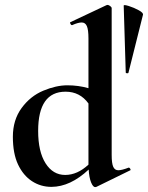

<svg xmlns="http://www.w3.org/2000/svg" viewBox="-20 -745 600 779"><path d="M246.1 -373Q134.8 -373 134.8 -213.9Q134.8 -129.9 164.8 -82.5Q194.8 -35.2 244.4 -35.2Q293.9 -35.2 338.9 -77.1V-325.2Q304.2 -373 246.1 -373ZM502.9 -64.9Q505.9 -64.9 508.5 -60.1Q511.2 -55.2 508.8 -54.2L371.1 13.2L366.2 14.2Q357.4 14.2 349.6 -4.9Q341.8 -23.9 339.8 -57.1Q265.6 12.7 189 13.2Q145 13.2 109.6 -10Q74.2 -33.2 53.2 -77.6Q32.2 -122.1 32.2 -190.2Q32.2 -258.3 67.6 -306.6Q103 -355 155.5 -377Q208 -398.9 253.2 -398.9Q298.3 -398.9 338.9 -387.2V-588.9Q338.9 -624 332.5 -638.9Q326.2 -653.8 311.5 -653.8Q296.9 -653.8 272.9 -643.1H272Q268.1 -643.1 265.6 -648.4Q263.2 -653.8 265.1 -654.8L412.1 -724.1L416 -725.1Q420.9 -725.1 427 -720.5Q433.1 -715.8 433.1 -711.9V-116.2Q433.1 -82 439.5 -68.1Q445.8 -54.2 460 -54.2Q474.1 -54.2 502 -64.9ZM560.1 -685.1 501 -449.2Q500 -447.3 495.1 -447.8Q490.2 -448.2 490.2 -450.2L481.9 -722.2Q481.9 -727.1 502.9 -720.5Q523.9 -713.9 543 -703.4Q562 -692.9 560.1 -685.1Z"/></svg>

Font: Cormorant-Bold
Style: Bold
Weight: 700
Designer: Christian Thalmann (Catharsis Fonts)
Version: Version 3.000